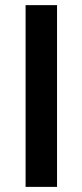

<svg xmlns="http://www.w3.org/2000/svg" viewBox="-20 -731 322 751"><path d="M203.1 -710.9V0H80.1V-710.9Z"/></svg>

Font: Mardoto Medium
Style: Regular
Weight: 500
Designer: Christian Robertson, Vahan Hovhannisyan
Foundry: Google
Version: Version 1.000